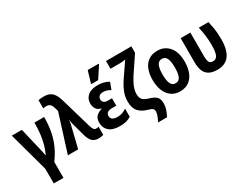

<svg xmlns="http://www.w3.org/2000/svg" viewBox="-83 -1448 3010 2330"><g transform="rotate(-30 1421.5 -283.0)"><path d="M153 210V4L2 -547H143L217 -233Q223 -208 228.5 -182.5Q234 -157 237 -137H241Q281 -223 300 -322.5Q319 -422 319 -547H455Q455 -442 438.5 -351Q422 -260 385.5 -177Q349 -94 289 -13V210Z M902 10Q841 10 809.5 -23.5Q778 -57 758 -133L725 -256Q718 -280 711 -306.5Q704 -333 702 -360H698Q697 -335 692.5 -313.5Q688 -292 682 -269L616 0H472L638 -526L623 -576Q610 -620 590.5 -634Q571 -648 541 -648Q528 -648 517.5 -646Q507 -644 498 -641V-757Q524 -764 568 -765Q640 -767 682 -733Q724 -699 750 -613L876 -179Q889 -137 901.5 -123Q914 -109 934 -109Q952 -109 968 -114V0Q956 4 937.5 7Q919 10 902 10Z M1202 10Q1099 10 1049 -34Q999 -78 999 -151Q999 -213 1032 -243Q1065 -273 1109 -283V-288Q1063 -300 1042 -332Q1021 -364 1021 -409Q1021 -475 1069.5 -516Q1118 -557 1209 -557Q1245 -557 1284 -549Q1323 -541 1362 -518L1326 -421Q1299 -438 1273.5 -445Q1248 -452 1226 -452Q1187 -452 1169 -434.5Q1151 -417 1151 -391Q1151 -364 1168.5 -348Q1186 -332 1226 -332H1282V-228H1225Q1178 -228 1157.5 -212Q1137 -196 1137 -166Q1137 -133 1161 -117.5Q1185 -102 1226 -102Q1265 -102 1294 -111.5Q1323 -121 1356 -144V-31Q1322 -8 1283.5 1Q1245 10 1202 10ZM1151 -606V-619L1198 -776H1352V-767L1246 -606Z M1618 202Q1639 167 1651.5 132Q1664 97 1664 75Q1664 46 1649.5 33Q1635 20 1589 7Q1513 -13 1469.5 -61Q1426 -109 1426 -201Q1426 -264 1446 -320Q1466 -376 1500.5 -430.5Q1535 -485 1577 -544L1656 -660Q1639 -655 1614.5 -653Q1590 -651 1565 -651H1445V-760H1800V-670L1679 -490Q1636 -428 1611 -382Q1586 -336 1575 -298.5Q1564 -261 1564 -226Q1564 -184 1584 -154Q1604 -124 1671 -105Q1735 -87 1765 -57.5Q1795 -28 1795 34Q1795 78 1781 119.5Q1767 161 1745 202Z M2269 -275Q2269 -194 2244.5 -129.5Q2220 -65 2170 -27.5Q2120 10 2043 10Q1970 10 1920 -27Q1870 -64 1844.5 -128.5Q1819 -193 1819 -275Q1819 -360 1843.5 -423Q1868 -486 1918.5 -521.5Q1969 -557 2045 -557Q2145 -557 2207 -484Q2269 -411 2269 -275ZM1957 -273Q1957 -189 1977.5 -146Q1998 -103 2044 -103Q2090 -103 2110 -146Q2130 -189 2130 -275Q2130 -359 2110 -401.5Q2090 -444 2044 -444Q1998 -444 1977.5 -402Q1957 -360 1957 -273Z M2566 9Q2491 9 2447.5 -17.5Q2404 -44 2386 -92.5Q2368 -141 2368 -208V-547H2504V-210Q2504 -161 2516.5 -134Q2529 -107 2570 -107Q2615 -107 2634 -149.5Q2653 -192 2653 -290Q2653 -353 2645.5 -415Q2638 -477 2622 -547H2758Q2769 -496 2776 -455.5Q2783 -415 2786 -375.5Q2789 -336 2789 -290Q2789 9 2566 9Z"/></g></svg>

Font: Noto Sans Condensed
Style: Bold
Weight: 700
Width: 3
Designer: Monotype Design Team
Foundry: Monotype Imaging Inc.
Version: Version 2.013; ttfautohint (v1.8.4.7-5d5b)